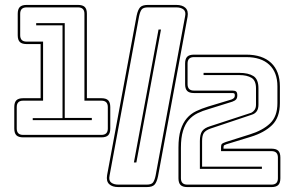

<svg xmlns="http://www.w3.org/2000/svg" viewBox="-20 -750 1200 780"><path d="M74 -192Q55 -192 46.5 -200.5Q38 -209 38 -228V-315Q38 -334 46.5 -342.5Q55 -351 74 -351H145V-571H88Q69 -571 60.5 -579.5Q52 -588 52 -607V-694Q52 -713 60.5 -721.5Q69 -730 88 -730H297Q316 -730 324.5 -721.5Q333 -713 333 -694V-351H392Q411 -351 419.5 -342.5Q428 -334 428 -315V-228Q428 -209 419.5 -200.5Q411 -192 392 -192ZM392 -202Q405 -202 411.5 -208.5Q418 -215 418 -228V-315Q418 -328 411.5 -334.5Q405 -341 392 -341H323V-694Q323 -707 316.5 -713.5Q310 -720 297 -720H88Q75 -720 68.5 -713.5Q62 -707 62 -694V-607Q62 -594 68.5 -587.5Q75 -581 88 -581H155V-341H74Q61 -341 54.5 -334.5Q48 -328 48 -315V-228Q48 -215 54.5 -208.5Q61 -202 74 -202ZM353 -262H113V-270H234V-647H127V-656H243V-271H353ZM741 10Q722 10 713.5 1.5Q705 -7 705 -26V-150Q705 -194 714 -222.5Q723 -251 739 -269.5Q755 -288 777 -298.5Q799 -309 825 -317L921 -346Q928 -349 931 -352.5Q934 -356 934 -363Q934 -369 931.5 -370.5Q929 -372 924 -372H768Q749 -372 740.5 -380.5Q732 -389 732 -408V-492Q732 -511 740.5 -519.5Q749 -528 768 -528H980Q1046 -528 1081.5 -494.5Q1117 -461 1117 -399V-331Q1117 -273 1085.5 -242Q1054 -211 998 -194L900 -164Q894 -162 891 -160Q888 -158 888 -151V-146H1083Q1102 -146 1110.5 -137.5Q1119 -129 1119 -110V-26Q1119 -7 1110.5 1.5Q1102 10 1083 10ZM1083 0Q1096 0 1102.5 -6.5Q1109 -13 1109 -26V-110Q1109 -123 1102.5 -129.5Q1096 -136 1083 -136H878V-151Q878 -163 882 -166Q886 -169 897 -173L995 -204Q1047 -220 1077 -248.5Q1107 -277 1107 -331V-399Q1107 -456 1074 -487Q1041 -518 980 -518H768Q755 -518 748.5 -511.5Q742 -505 742 -492V-408Q742 -395 748.5 -388.5Q755 -382 768 -382H924Q935 -382 939.5 -378Q944 -374 944 -363Q944 -352 939.5 -346.5Q935 -341 924 -337L828 -307Q803 -300 782.5 -290Q762 -280 747 -263Q732 -246 723.5 -218.5Q715 -191 715 -150V-26Q715 -13 721.5 -6.5Q728 0 741 0ZM833 -237 1001 -292Q1009 -296 1014.5 -304Q1020 -312 1020 -325V-391Q1020 -423 1001.5 -434Q983 -445 952 -445H807V-454H952Q989 -454 1009.5 -441Q1030 -428 1030 -391V-325Q1030 -308 1023 -298Q1016 -288 1003 -284L836 -228Q816 -221 808.5 -210.5Q801 -200 801 -177V-73H1044V-64H792V-177Q792 -204 801 -217Q810 -230 833 -237ZM461 10Q436 10 423.5 -2Q411 -14 415 -38L535 -686Q540 -710 549 -720Q558 -730 581 -730H696Q721 -730 733.5 -718Q746 -706 742 -682L622 -34Q617 -10 608 0Q599 10 576 10ZM425 -36Q421 -17 431.5 -8.5Q442 0 461 0H576Q595 0 601.5 -8.5Q608 -17 612 -36L732 -684Q736 -703 725.5 -711.5Q715 -720 696 -720H581Q562 -720 555.5 -711.5Q549 -703 545 -684ZM534 -90H524L624 -630H634Z"/></svg>

Font: Bungee Outline
Style: Regular
Weight: 400
Designer: David Jonathan Ross
Foundry: David Jonathan Ross
Version: Version 1.001;PS 1.0;hotconv 1.0.72;makeotf.lib2.5.5900